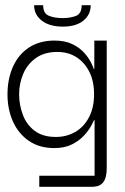

<svg xmlns="http://www.w3.org/2000/svg" viewBox="-20 -563 484 743"><path d="M132 160V117H346V-98H344Q342 -93 332.5 -75.5Q323 -58 304.5 -38Q286 -18 258 -4Q230 10 190 10Q132 10 91.5 -18Q51 -46 30 -93Q9 -140 9 -198Q9 -257 30 -304.5Q51 -352 92 -379Q133 -406 191 -406Q232 -406 260.5 -392Q289 -378 306.5 -358Q324 -338 332.5 -320.5Q341 -303 343 -296H345V-406H393V87Q393 109 388 125.5Q383 142 370.5 151Q358 160 334 160ZM196 -33Q237 -33 270.5 -52Q304 -71 324 -108.5Q344 -146 344 -198Q344 -250 325 -286.5Q306 -323 274.5 -342.5Q243 -362 202 -362Q152 -362 119 -338.5Q86 -315 70 -277.5Q54 -240 54 -198Q54 -157 68.5 -118.5Q83 -80 114.5 -56.5Q146 -33 196 -33ZM223 -460Q172 -460 142 -483Q112 -506 112 -543H147Q147 -511 169 -502Q191 -493 222 -493Q252 -493 274 -501.5Q296 -510 296 -543H331Q331 -506 302.5 -483Q274 -460 223 -460Z"/></svg>

Font: Darker Grotesque Light
Style: Regular
Weight: 400
Version: Version 1.000;gftools[0.9.28]